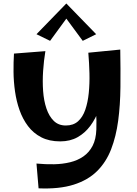

<svg xmlns="http://www.w3.org/2000/svg" viewBox="-20 -1052 783 1100"><path d="M669 -768Q671 -657 670 -553.5Q669 -450 657 -360Q645 -270 616.5 -196.5Q588 -123 536 -71.5Q484 -20 402 6Q320 32 201 27L189 -115Q241 -110 290 -111Q339 -112 382 -122.5Q425 -133 458 -156Q491 -179 510.5 -216.5Q530 -254 532 -310Q534 -363 530 -414.5Q526 -466 518 -518.5Q510 -571 501.5 -628Q493 -685 486 -750ZM325 -242Q262 -242 216.5 -265.5Q171 -289 140.5 -329.5Q110 -370 92 -421Q74 -472 66 -528.5Q58 -585 57.5 -640.5Q57 -696 60 -745L240 -759Q231 -705 227 -645.5Q223 -586 227 -530.5Q231 -475 246 -430.5Q261 -386 288 -359.5Q315 -333 357 -333Q400 -333 427 -357Q454 -381 468.5 -423Q483 -465 488.5 -519Q494 -573 492.5 -632Q491 -691 486 -750L586 -665Q585 -602 576 -541Q567 -480 547.5 -426Q528 -372 497.5 -331Q467 -290 424.5 -266Q382 -242 325 -242ZM267 -818 189 -856 360 -1032 373 -963ZM454 -818 347 -963 360 -1032 531 -856Z"/></svg>

Font: Marhey Medium
Style: Regular
Weight: 500
Designer: Nur Syamsi & Bustanul Arifin
Foundry: Namelatype
Version: Version 1.000